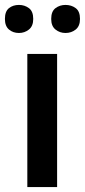

<svg xmlns="http://www.w3.org/2000/svg" viewBox="-37 -760 345 780"><path d="M195 0H74V-541H195ZM171 -683Q171 -654 188.5 -640Q206 -626 229 -626Q253 -626 270.5 -640Q288 -654 288 -683Q288 -714 270.5 -727Q253 -740 229 -740Q206 -740 188.5 -727Q171 -714 171 -683ZM-17 -683Q-17 -654 -0.5 -640Q16 -626 40 -626Q63 -626 80.5 -640Q98 -654 98 -683Q98 -714 80.5 -727Q63 -740 40 -740Q16 -740 -0.5 -727Q-17 -714 -17 -683Z"/></svg>

Font: Noto Sans Display Medium
Style: Regular
Weight: 500
Designer: Monotype Design Team
Foundry: Monotype Imaging Inc.
Version: Version 1.900